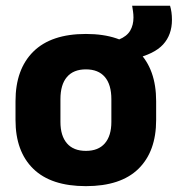

<svg xmlns="http://www.w3.org/2000/svg" viewBox="-20 -622 608 656"><path d="M273.5 14Q154.5 14 93.8 -45.2Q33 -104.5 33 -212V-276.5Q33 -385.5 94 -445.8Q155 -506 273.5 -506Q392 -506 452.8 -445.8Q513.5 -385.5 513.5 -276.5V-212Q513.5 -104.5 453 -45.2Q392.5 14 273.5 14ZM273.5 -106.5Q316 -106.5 338.2 -132.2Q360.5 -158 360.5 -205.5V-283Q360.5 -333 338.2 -359Q316 -385 273.5 -385Q231 -385 208.8 -359Q186.5 -333 186.5 -283V-205.5Q186.5 -158 208.8 -132.2Q231 -106.5 273.5 -106.5ZM437.5 -421 386.5 -487Q413.5 -498 424.8 -517.2Q436 -536.5 436 -562Q436 -572.5 434.5 -583Q433 -593.5 431.5 -602.5H561Q564 -592.5 565.8 -580.2Q567.5 -568 567.5 -554.5Q567.5 -503 537.2 -470Q507 -437 437.5 -421Z"/></svg>

Font: Anek Latin Medium
Style: Bold
Weight: 700
Version: Version 1.003